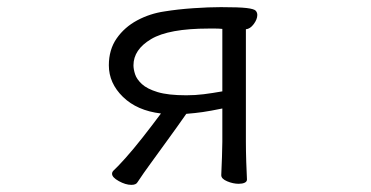

<svg xmlns="http://www.w3.org/2000/svg" viewBox="-20 -503 1040 538"><path d="M600 -13Q601 -35 602 -63Q603 -91 603 -106V-199Q569 -192 548 -189Q527 -186 502 -184Q474 -144 449.5 -110.5Q425 -77 402 -45Q393 -33 383 -18.5Q373 -4 365 8Q361 15 348 15Q332 15 313 4.5Q294 -6 294 -16Q294 -21 298 -25Q310 -36 331.5 -60Q353 -84 379 -117Q405 -150 431 -185Q364 -193 324.5 -231.5Q285 -270 285 -320Q285 -364 307 -395.5Q329 -427 364.5 -446Q400 -465 441 -471Q478 -477 521.5 -480Q565 -483 599 -483Q650 -483 671 -480.5Q692 -478 696.5 -473Q701 -468 701 -461Q701 -449 691 -435.5Q681 -422 669 -421V-106Q669 -81 670 -49Q671 -17 672 0Q672 6 665.5 9Q659 12 649 12Q633 12 616.5 5Q600 -2 600 -12ZM603 -422Q593 -423 583.5 -423Q574 -423 565 -423Q453 -423 403.5 -393.5Q354 -364 354 -320Q354 -309 358.5 -295Q363 -281 377.5 -267.5Q392 -254 421.5 -245Q451 -236 502 -236Q527 -236 551 -239Q575 -242 603 -247Z"/></svg>

Font: Moon Stars Kai T HW
Style: Regular
Weight: 400
Designer: GuiWonder
Version: Version 1.101